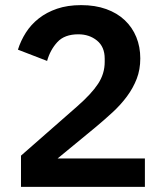

<svg xmlns="http://www.w3.org/2000/svg" viewBox="-20 -730 640 750"><path d="M546 0H62V-122L281 -314Q337 -363 363 -402.5Q389 -442 389 -488V-501Q389 -547 359 -571.5Q329 -596 286 -596Q232 -596 204 -565.5Q176 -535 164 -492L50 -536Q61 -571 81 -602.5Q101 -634 131.5 -658Q162 -682 203 -696Q244 -710 297 -710Q352 -710 395 -694.5Q438 -679 467.5 -651Q497 -623 512.5 -585Q528 -547 528 -502Q528 -458 514 -422Q500 -386 476 -353.5Q452 -321 420 -291.5Q388 -262 352 -232L205 -111H546Z"/></svg>

Font: IBM Plex Sans Arabic SmBld
Style: Regular
Weight: 600
Designer: Mike Abbink, Paul van der Laan, Pieter van Rosmalen, Wael Morcos, Khajak Apelian
Foundry: Bold Monday
Version: Version 1.005